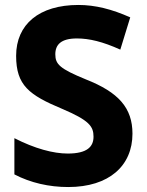

<svg xmlns="http://www.w3.org/2000/svg" viewBox="-20 -744 594 774"><path d="M514 -205C514 -309 458 -372 326 -424C221 -467 203 -485 203 -525C203 -564 226 -589 290 -589C340 -589 394 -576 465 -544L505 -674C431 -707 364 -724 296 -724C138 -724 45 -646 45 -519C45 -400 97 -361 231 -305C339 -259 357 -235 357 -193C357 -153 332 -125 253 -125C195 -125 120 -145 38 -187V-41C103 -7 178 10 255 10C420 10 514 -76 514 -205Z"/></svg>

Font: Noto Sans Armenian SemiCondensed Extra
Style: Regular
Weight: 800
Width: 4
Designer: Monotype Design Team
Foundry: Monotype Imaging Inc.
Version: Version 1.901